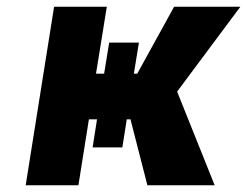

<svg xmlns="http://www.w3.org/2000/svg" viewBox="-20 -548 731 568"><path d="M56 0H212L243 -195H267L254 -112H342L355 -195H366L416 0H615L504 -277L691 -528H495L386 -330H376L391 -422H303L288 -330H264L296 -528H140Z"/></svg>

Font: Aerodynamic
Style: BdObl
Weight: 500
Designer: Google
Version: Version 2.000980; 2014